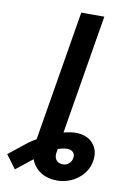

<svg xmlns="http://www.w3.org/2000/svg" viewBox="-230 -789 725 1055"><g transform="rotate(10 132.5 -261.0)"><path d="M-26.6 26.6Q-6.4 12.4 14.9 0.4V0L135.7 -727.3H264.2L153.8 -61.4Q193.9 -71.7 220.9 -71.7Q284.4 -71.7 318.2 -32.7Q351.2 5.7 342 63.2Q337 95.2 320.3 121.3Q303.6 147.4 279.5 165.8Q255.3 184.3 225.3 194.4Q195.3 204.5 163.7 204.5Q137.8 204.5 114.5 198.3Q91.3 192.1 72.4 180Q53.6 168 39.6 150.7Q25.6 133.5 17.8 111.5L-74.2 184.3L-130 109ZM181.1 111.5Q190.3 111.5 199 108Q207.7 104.4 214.7 98.2Q221.6 92 226 83.6Q230.5 75.3 231.5 65.7Q233 57.2 231 49.5Q229 41.9 223.9 36Q218.8 30.2 210.6 26.6Q202.4 23.1 191.1 23.1Q167.3 23.1 138.5 33.4L134.9 54.3Q132.8 66.8 134.9 77.2Q137.1 87.7 143.1 95.3Q149.1 103 158.7 107.2Q168.3 111.5 181.1 111.5Z"/></g></svg>

Font: Inter P Semi Bold
Style: Italic
Weight: 600
Italic angle: 9.39999°
Designer: Rasmus Andersson
Foundry: rsms
Version: Version 3.018;git-588b23468